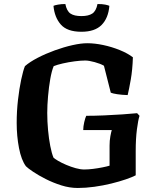

<svg xmlns="http://www.w3.org/2000/svg" viewBox="-20 -935 794 955"><path d="M367 0Q326 0 285 -13Q244 -26 207.5 -44.5Q171 -63 145 -80.5Q119 -98 109 -108Q86 -139 74.5 -198.5Q63 -258 63 -324Q63 -382 69.5 -438.5Q76 -495 85.5 -539.5Q95 -584 104 -606Q128 -627 167.5 -647.5Q207 -668 252.5 -684.5Q298 -701 340.5 -710.5Q383 -720 414 -720Q451 -720 493.5 -711Q536 -702 575.5 -686Q615 -670 641 -650Q639 -588 630.5 -539.5Q622 -491 615 -462Q585 -463 562.5 -466.5Q540 -470 531 -474L497 -608Q480 -618 451 -626Q422 -634 404 -634Q382 -634 351.5 -630Q321 -626 292.5 -619.5Q264 -613 247 -606Q237 -582 230 -542Q223 -502 219 -456.5Q215 -411 215 -373Q215 -331 219 -288Q223 -245 230 -209Q237 -173 246 -151Q252 -145 269 -135Q286 -125 309.5 -115Q333 -105 356.5 -98.5Q380 -92 399 -92Q419 -92 443 -95Q467 -98 489.5 -102.5Q512 -107 525 -111V-211Q525 -236 529 -257.5Q533 -279 536 -288H394Q394 -306 399 -327.5Q404 -349 409 -359Q450 -359 497 -361Q544 -363 588 -366Q632 -369 662 -372L674 -359Q667 -338 661 -291.5Q655 -245 655 -183V-63Q638 -54 606 -43Q574 -32 533.5 -22Q493 -12 449.5 -6Q406 0 367 0ZM385 -777Q314 -777 282.5 -813Q251 -849 246 -906Q252 -909 268.5 -912Q285 -915 305 -915Q312 -880 330.5 -867.5Q349 -855 385 -855Q420 -855 439 -867.5Q458 -880 465 -915Q489 -915 503.5 -912Q518 -909 524 -906Q519 -845 485.5 -811Q452 -777 385 -777Z"/></svg>

Font: Texturina
Style: Bold
Weight: 700
Designer: Guillermo Torres Carreño
Foundry: Omnibus-Type
Version: Version 1.002; ttfautohint (v1.8.3)